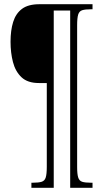

<svg xmlns="http://www.w3.org/2000/svg" viewBox="-20 -780 499 911"><path d="M129 111V87H135Q163 87 177.5 82.5Q192 78 197 62Q202 46 202 11V-386H165Q111 -386 82 -413.5Q53 -441 41.5 -485.5Q30 -530 30 -582Q30 -636 42.5 -676Q55 -716 84.5 -738Q114 -760 167 -760H419V-736H412Q384 -736 370 -731.5Q356 -727 351 -711Q346 -695 346 -660V13Q346 46 351 62Q356 78 370 82.5Q384 87 412 87H419V111H313V-730H235V111Z"/></svg>

Font: Noto Serif Bengali ExtraCondensed ExtraLight
Style: Regular
Weight: 200
Width: 2
Designer: Juan Bruce, Universal Thirst, Indian Type Foundry and the Monotype Design Team.
Foundry: Monotype Imaging Inc.
Version: Version 2.003; ttfautohint (v1.8.4.7-5d5b)